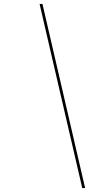

<svg xmlns="http://www.w3.org/2000/svg" viewBox="-20 -800 560 970"><path d="M194.5 -780H180L395.5 150H410Z"/></svg>

Font: Bodoni* 16pt Fatface
Style: Italic
Weight: 900
Italic angle: -13°
Version: Version 2.3